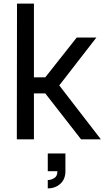

<svg xmlns="http://www.w3.org/2000/svg" viewBox="-20 -770 578 1061"><path d="M167.5 0H73L74 -750H167.5V-342.5H230L404 -562.5H512.5L307.5 -298L537.5 0H428L230 -254H167.5ZM244 271V225Q262 225 279.5 214Q298 203 297 176H244V78H341.5V176Q341.5 220 313.5 245.5Q285.5 271 244 271Z"/></svg>

Font: Russisch Sans Medium
Style: Regular
Weight: 500
Width: 4
Designer: Michael Sharanda (font) & Cristiano Sobral (main changes)
Foundry: Michael Sharanda
Version: Version 2.00;September 8, 2020;FontCreator 13.0.0.2681 64-bi